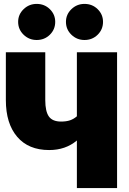

<svg xmlns="http://www.w3.org/2000/svg" viewBox="-20 -964 663 984"><path d="M580 -696V0H374V-244Q316 -195 232 -195Q126 -195 68 -263Q10 -331 10 -451V-696H212V-451Q212 -393 230.5 -367Q249 -341 293 -341Q320 -341 339 -347.5Q358 -354 374 -368V-696ZM263 -852Q263 -813 235.5 -786Q208 -759 168 -759Q129 -759 101 -786Q73 -813 73 -852Q73 -890 101 -917Q129 -944 168 -944Q208 -944 235.5 -917Q263 -890 263 -852ZM508 -852Q508 -813 480.5 -786Q453 -759 413 -759Q374 -759 346 -786Q318 -813 318 -852Q318 -890 346 -917Q374 -944 413 -944Q453 -944 480.5 -917Q508 -890 508 -852Z"/></svg>

Font: FiraGO Heavy
Style: Regular
Weight: 900
Designer: bBox Type
Foundry: bBox Type GmbH
Version: Version 1.001